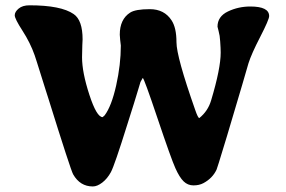

<svg xmlns="http://www.w3.org/2000/svg" viewBox="-20 -688 1052 706"><path d="M900.4 -664.1Q969.7 -664.1 969.7 -628.9Q969.7 -616.2 937 -552.7Q904.3 -489.3 893.6 -455.1L870.6 -376Q801.3 -141.1 784.7 -89.8L776.4 -64.5Q761.7 -32.7 728 -14.6Q712.4 -6.3 691.4 -6.3Q670.4 -6.3 655.3 -21Q640.1 -35.6 624.8 -69.8Q609.4 -104 559.3 -252.7Q509.3 -401.4 504.9 -401.4L496.6 -386.7L488.8 -360.8Q478.5 -326.2 472.7 -308.1L448.2 -230.5Q400.9 -79.1 387.7 -54.9Q374.5 -30.8 356 -16.6Q337.4 -2.4 321.3 -2.4Q274.4 -2.4 249 -46.9Q240.2 -62 156.7 -329.6L148.4 -355.5Q124.5 -432.6 115.7 -459.5L107.4 -484.9Q91.3 -530.8 62.7 -575Q34.2 -619.1 34.2 -631.8Q34.2 -644.5 48.6 -656.5Q63 -668.5 88.4 -668.5Q204.6 -668.5 251 -636.2Q283.7 -613.8 283.7 -543L282.7 -522Q281.7 -500.5 281.7 -477.5Q281.7 -421.9 308.6 -339.6Q335.4 -257.3 357.4 -257.3L364.7 -263.7Q390.1 -297.4 407.2 -374Q424.3 -450.7 424.3 -520.5L421.9 -541L420.4 -560.5Q420.4 -617.2 458.5 -641.6Q478 -654.3 531 -654.3Q584 -654.3 610.8 -613.3Q628.9 -585.9 628.9 -532.7Q628.9 -479.5 697.8 -283.7Q708 -253.9 712.9 -253.9Q744.6 -279.3 756.3 -318.8Q791.5 -436 791.5 -494.6Q791.5 -509.3 789.6 -536.1L787.6 -556.2L783.7 -574.2L779.8 -589.8Q779.8 -627.4 818.1 -645.8Q856.4 -664.1 900.4 -664.1Z"/></svg>

Font: Averia Serif Libre RX
Style: Bold
Weight: 700
Version: Version 1.002